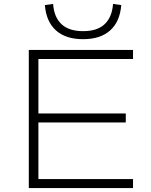

<svg xmlns="http://www.w3.org/2000/svg" viewBox="-20 -960 771 980"><path d="M127 0V-705H659V-659H176V-381H622V-335H176V-46H659V0ZM404 -760Q316 -760 266 -804.5Q216 -849 209 -934L251 -940Q256 -872 294 -836.5Q332 -801 404 -801Q477 -801 514.5 -837Q552 -873 557 -940L599 -934Q592 -849 542 -804.5Q492 -760 404 -760Z"/></svg>

Font: Nunito Sans 10pt Expanded ExtraLight
Style: Regular
Weight: 250
Width: 7
Designer: Vernon Adams
Foundry: Vernon Adams
Version: Version 3.101;gftools[0.9.27]